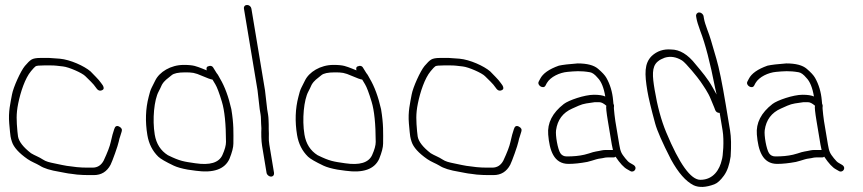

<svg xmlns="http://www.w3.org/2000/svg" viewBox="-20 -714 3470 772"><path d="M177.9 -481H141.6C125.4 -481 113.8 -478.8 106.7 -474.5C99.6 -470.2 90.7 -461.5 79.9 -448.6C63.1 -428.5 33.3 -362.8 28.2 -333.9C22.1 -299.5 12.9 -265.9 17.1 -217.5C19.5 -189.8 21.3 -172.5 22.4 -165.5C23.6 -158.5 25.5 -151.3 28 -144C35.1 -121.9 56 -98.7 90.6 -74.5C106.7 -63.2 124.2 -57.5 140 -48C155.9 -37.4 182.6 -29.1 220.2 -23C236.3 -20.4 250.6 -16.4 267.5 -15L290 -12C306.2 -10.7 321.3 -10 335.3 -10H357.3C387.4 -10 409.8 -23.8 424.5 -51.4C431.2 -64 454.7 -129.4 457.6 -145.1C459.1 -153 460.8 -159.3 462.7 -164L469.2 -185C472.1 -193.6 468.7 -200.3 459 -205.2C449.4 -210 442.8 -206.7 439.4 -195.2C433.3 -175.3 431.4 -171.6 425.3 -143.1C421.7 -125.9 412.1 -100.8 396.7 -68C386.7 -49.3 371.9 -40 352.3 -40H330.3C316.3 -40 302.6 -40.7 289 -42L265.5 -45C255 -45.9 243 -47.8 229.3 -50.7C208.8 -55 208.8 -55 196.9 -57.5C180 -61 164.8 -64.1 151.8 -73C138.2 -82.4 119 -89 104.7 -98C73.3 -122.3 55.9 -144.8 52.4 -165.5C51.5 -171.2 50.7 -178 50 -186C46.5 -227.9 44.3 -254.2 53.2 -298C62.7 -344.5 80.9 -399.5 104.6 -427.8C113.6 -438.6 119.8 -445.2 123.3 -447.5C126.8 -449.8 138.3 -451 157.9 -451H182.4C204.3 -451 208.6 -449.4 233.7 -446.8C256.6 -444.4 310.9 -420.7 323.3 -407.6C337.2 -393.1 354.1 -379.5 366.9 -360.3C374.2 -349.2 382.9 -346.7 393 -352.7C398.2 -355.9 398.3 -362 393.2 -371L386.7 -380C376.9 -394.8 354.8 -415.1 343.9 -427C318.9 -448.5 262.7 -474.2 220.4 -478Z M834.4 -394C835.4 -392 839.2 -385.6 845.9 -374.8C852.5 -364 861.3 -340.8 872.1 -305.1C883 -269.5 888.5 -215.6 888.7 -143.5C888.8 -129.8 883.9 -112 874 -90C859.8 -59.8 823.8 -48.9 765.9 -57.5C719.8 -64.3 704.6 -65.5 655 -90C626 -108.2 608.4 -135.8 602.2 -172.7C592 -234.3 599.9 -312.9 617.9 -346C622.2 -354 626.5 -363 630.9 -373C641.5 -391.2 652.9 -397.1 670 -411.5C679 -419.2 696.9 -423 723.6 -423C753.1 -423 762.3 -422.2 793.5 -408.5C814 -399.5 827.6 -394.7 834.4 -394ZM811.2 -431C806.9 -433 801.2 -435.3 794.1 -438C769.5 -447.2 759.9 -453 718.6 -453C666.1 -453 620.5 -424.3 604.1 -390L589.8 -361.5C585.3 -352.5 581.3 -340.3 577.9 -325C565.2 -276.8 563.5 -225.4 572.5 -171C578.4 -135.8 593.1 -106.8 616.5 -84C625.4 -75.4 646.2 -63.3 678.9 -47.8C691.9 -41.7 710.5 -36.4 734.7 -32L766.9 -27.5C838.2 -17.5 883.4 -33.4 902.5 -75C913.1 -101.1 918.4 -121.6 918.4 -136.5C918.6 -180.6 920.4 -213.5 910.2 -275C898.9 -325 883.8 -366 864.7 -398C859.8 -406.2 856.8 -413.8 851.1 -420L838.7 -440C834.2 -449 826.5 -451.4 815.6 -447C810.6 -445 809.1 -439.7 811.2 -431Z M1081.8 -19 1062.9 -132.9C1058.9 -156.6 1062.5 -165.7 1060.5 -195L1060.5 -213C1059.7 -225.8 1060.2 -239.2 1057.9 -253L1054.4 -274L1045.5 -351L990.9 -679C989.5 -687.8 981.9 -694 973.4 -694C965 -694 959.5 -687.8 960.9 -679L1015.5 -351L1024.2 -275L1027.7 -254C1029.9 -241 1029 -229.5 1029.9 -217L1031 -198C1030 -179 1030.3 -148.1 1033.9 -127L1051.8 -19C1053.2 -10.8 1061.5 -4 1069.8 -4C1078.2 -4 1083.2 -10.8 1081.8 -19Z M1436.4 -394C1437.4 -392 1441.2 -385.6 1447.9 -374.8C1454.5 -364 1463.3 -340.8 1474.1 -305.1C1485 -269.5 1490.5 -215.6 1490.7 -143.5C1490.8 -129.8 1485.9 -112 1476 -90C1461.8 -59.8 1425.8 -48.9 1367.9 -57.5C1321.8 -64.3 1306.6 -65.5 1257 -90C1228 -108.2 1210.4 -135.8 1204.2 -172.7C1194 -234.3 1201.9 -312.9 1219.9 -346C1224.2 -354 1228.5 -363 1232.9 -373C1243.5 -391.2 1254.9 -397.1 1272 -411.5C1281 -419.2 1298.9 -423 1325.6 -423C1355.1 -423 1364.3 -422.2 1395.5 -408.5C1416 -399.5 1429.6 -394.7 1436.4 -394ZM1413.2 -431C1408.9 -433 1403.2 -435.3 1396.1 -438C1371.5 -447.2 1361.9 -453 1320.6 -453C1268.1 -453 1222.5 -424.3 1206.1 -390L1191.8 -361.5C1187.3 -352.5 1183.3 -340.3 1179.9 -325C1167.2 -276.8 1165.5 -225.4 1174.5 -171C1180.4 -135.8 1195.1 -106.8 1218.5 -84C1227.4 -75.4 1248.2 -63.3 1280.9 -47.8C1293.9 -41.7 1312.5 -36.4 1336.7 -32L1368.9 -27.5C1440.2 -17.5 1485.4 -33.4 1504.5 -75C1515.1 -101.1 1520.4 -121.6 1520.4 -136.5C1520.6 -180.6 1522.4 -213.5 1512.2 -275C1500.9 -325 1485.8 -366 1466.7 -398C1461.8 -406.2 1458.8 -413.8 1453.1 -420L1440.7 -440C1436.2 -449 1428.5 -451.4 1417.6 -447C1412.6 -445 1411.1 -439.7 1413.2 -431Z M1784.9 -481H1748.6C1732.4 -481 1720.8 -478.8 1713.7 -474.5C1706.6 -470.2 1697.7 -461.5 1686.9 -448.6C1670.1 -428.5 1640.3 -362.8 1635.2 -333.9C1629.1 -299.5 1619.9 -265.9 1624.1 -217.5C1626.5 -189.8 1628.3 -172.5 1629.4 -165.5C1630.6 -158.5 1632.5 -151.3 1635 -144C1642.1 -121.9 1663 -98.7 1697.6 -74.5C1713.7 -63.2 1731.2 -57.5 1747 -48C1762.9 -37.4 1789.6 -29.1 1827.2 -23C1843.3 -20.4 1857.6 -16.4 1874.5 -15L1897 -12C1913.2 -10.7 1928.3 -10 1942.3 -10H1964.3C1994.4 -10 2016.8 -23.8 2031.5 -51.4C2038.2 -64 2061.7 -129.4 2064.6 -145.1C2066.1 -153 2067.8 -159.3 2069.7 -164L2076.2 -185C2079.1 -193.6 2075.7 -200.3 2066 -205.2C2056.4 -210 2049.8 -206.7 2046.4 -195.2C2040.3 -175.3 2038.4 -171.6 2032.3 -143.1C2028.7 -125.9 2019.1 -100.8 2003.7 -68C1993.7 -49.3 1978.9 -40 1959.3 -40H1937.3C1923.3 -40 1909.6 -40.7 1896 -42L1872.5 -45C1862 -45.9 1850 -47.8 1836.3 -50.7C1815.8 -55 1815.8 -55 1803.9 -57.5C1787 -61 1771.8 -64.1 1758.8 -73C1745.2 -82.4 1726 -89 1711.7 -98C1680.3 -122.3 1662.9 -144.8 1659.4 -165.5C1658.5 -171.2 1657.7 -178 1657 -186C1653.5 -227.9 1651.3 -254.2 1660.2 -298C1669.7 -344.5 1687.9 -399.5 1711.6 -427.8C1720.6 -438.6 1726.8 -445.2 1730.3 -447.5C1733.8 -449.8 1745.3 -451 1764.9 -451H1789.4C1811.3 -451 1815.6 -449.4 1840.7 -446.8C1863.6 -444.4 1917.9 -420.7 1930.3 -407.6C1944.2 -393.1 1961.1 -379.5 1973.9 -360.3C1981.2 -349.2 1989.9 -346.7 2000 -352.7C2005.2 -355.9 2005.3 -362 2000.2 -371L1993.7 -380C1983.9 -394.8 1961.8 -415.1 1950.9 -427C1925.9 -448.5 1869.7 -474.2 1827.4 -478Z M2265.8 -55C2287.8 -55 2313.1 -57.7 2341.5 -63L2359.7 -68C2372.7 -71.7 2381.5 -75.5 2395.7 -77C2407.2 -78.2 2411.2 -81 2422.5 -81H2447.5C2450.2 -81 2452.7 -82 2455 -84C2472.9 -57.2 2488.7 -40.2 2502.5 -33L2514.7 -26C2530 -17.6 2546.5 -40.5 2525.3 -52L2513.2 -59C2508.1 -61.7 2501.7 -67.8 2494.1 -77.5C2478.7 -97 2474.9 -102.8 2469.9 -133L2454.2 -227C2451.7 -241.9 2449.7 -264 2448.5 -276.5C2447.5 -286.1 2451.1 -288 2446.5 -297C2446.4 -301.7 2446 -306.3 2445.2 -311C2442.2 -344.5 2433.2 -374.5 2418.2 -401C2412.6 -411 2401.4 -423.2 2384.6 -437.5C2367.9 -451.8 2340.6 -459 2302.6 -459C2268 -456.5 2242.8 -453.5 2227.1 -450C2187.7 -436.1 2162.6 -418.4 2151.9 -397L2146.6 -387C2137.2 -371 2165.4 -354 2173.4 -370L2178.7 -380C2193.5 -405.4 2230.7 -422.3 2261.7 -425C2291.2 -427.6 2314.3 -430.1 2352.3 -423.5C2361.8 -421.9 2372.1 -414.4 2383.2 -401C2397.6 -386.6 2407.8 -361.6 2413.7 -326C2403.6 -330.7 2388.4 -333 2368 -333C2330.3 -333 2266.3 -310.8 2247 -295.9C2201.3 -260.4 2180.3 -219.5 2184.2 -173C2189.4 -109.9 2206.6 -55 2265.8 -55ZM2424.2 -227 2439.9 -133C2441.2 -125 2442.7 -117.7 2444.5 -111H2418.8C2410.6 -111 2404.4 -110.5 2400.3 -109.5C2380.1 -104.7 2373.6 -106.1 2347.8 -97L2329.7 -92C2308.6 -87.1 2285.7 -85 2258.8 -85C2247.5 -85 2239 -89.3 2233.2 -98C2222.6 -113.8 2212.8 -169.3 2215.8 -190.5C2221.5 -232 2243.2 -261 2280.8 -277.5C2287.6 -280.5 2296.2 -284.3 2306.6 -289C2326.8 -298.1 2346.8 -299.5 2370.5 -303H2390.5C2397.9 -303 2407 -298.3 2417.9 -289C2416.1 -283.7 2418.2 -263 2424.2 -227Z M2778.9 -649 2780.4 -640C2782.2 -629.3 2787.4 -612.3 2795.9 -589C2815.8 -537.9 2835.6 -461.6 2855.5 -360C2857.8 -348.7 2859.7 -340 2861.4 -334C2858.6 -338.7 2853.2 -348.2 2845.2 -362.8C2826.6 -396.7 2801.6 -425.8 2777.2 -455C2746 -495 2713 -515 2678.2 -515C2647.9 -517.5 2622 -508.8 2600.6 -489C2570.4 -458.9 2571.4 -417.7 2583.1 -347.6C2587.6 -320.6 2598 -277.2 2614.4 -217.1C2622.2 -188.5 2643.3 -140.5 2677.8 -73C2707.2 -19.3 2737.6 15.4 2769.2 31C2790.9 41 2818.5 39.7 2852.1 27.1C2864.3 22.5 2877.2 10.9 2890.6 -7.6C2904.1 -26.1 2913.2 -51.9 2917.8 -85C2920.6 -128.3 2919.9 -163 2915.5 -189L2898.2 -293C2883.7 -380.3 2871.1 -441.7 2860.6 -477C2850 -512.3 2842.6 -537.7 2838.4 -553C2831.3 -578.9 2814.7 -614.1 2810.4 -640L2808.9 -649C2807.6 -656.9 2799.3 -664 2791.4 -664C2783.5 -664 2777.6 -656.9 2778.9 -649ZM2873.7 -260 2885.5 -189C2892.2 -148.9 2887.1 -83.9 2882.2 -71C2874 -33.7 2849.3 9 2796 9C2757.5 9 2711.7 -54.7 2658.7 -182C2638.7 -230 2623.2 -287.1 2612.2 -353.2C2603.1 -407.7 2599.7 -444.9 2623.9 -466C2634.7 -475.4 2640.6 -476.4 2652.7 -482C2676 -489 2699.2 -485.2 2722.5 -470.8C2737.4 -461.5 2786.6 -401.2 2796.7 -386C2808.7 -368.1 2827.3 -342.3 2837.6 -316.2C2844.2 -299.4 2849.1 -287.7 2852.2 -281L2855.9 -271C2859.1 -263.7 2865 -260 2873.7 -260Z M3104.8 -55C3126.8 -55 3152.1 -57.7 3180.5 -63L3198.7 -68C3211.7 -71.7 3220.5 -75.5 3234.7 -77C3246.2 -78.2 3250.2 -81 3261.5 -81H3286.5C3289.2 -81 3291.7 -82 3294 -84C3311.9 -57.2 3327.7 -40.2 3341.5 -33L3353.7 -26C3369 -17.6 3385.5 -40.5 3364.3 -52L3352.2 -59C3347.1 -61.7 3340.7 -67.8 3333.1 -77.5C3317.7 -97 3313.9 -102.8 3308.9 -133L3293.2 -227C3290.7 -241.9 3288.7 -264 3287.5 -276.5C3286.5 -286.1 3290.1 -288 3285.5 -297C3285.4 -301.7 3285 -306.3 3284.2 -311C3281.2 -344.5 3272.2 -374.5 3257.2 -401C3251.6 -411 3240.4 -423.2 3223.6 -437.5C3206.9 -451.8 3179.6 -459 3141.6 -459C3107 -456.5 3081.8 -453.5 3066.1 -450C3026.7 -436.1 3001.6 -418.4 2990.9 -397L2985.6 -387C2976.2 -371 3004.4 -354 3012.4 -370L3017.7 -380C3032.5 -405.4 3069.7 -422.3 3100.7 -425C3130.2 -427.6 3153.3 -430.1 3191.3 -423.5C3200.8 -421.9 3211.1 -414.4 3222.2 -401C3236.6 -386.6 3246.8 -361.6 3252.7 -326C3242.6 -330.7 3227.4 -333 3207 -333C3169.3 -333 3105.3 -310.8 3086 -295.9C3040.3 -260.4 3019.3 -219.5 3023.2 -173C3028.4 -109.9 3045.6 -55 3104.8 -55ZM3263.2 -227 3278.9 -133C3280.2 -125 3281.7 -117.7 3283.5 -111H3257.8C3249.6 -111 3243.4 -110.5 3239.3 -109.5C3219.1 -104.7 3212.6 -106.1 3186.8 -97L3168.7 -92C3147.6 -87.1 3124.7 -85 3097.8 -85C3086.5 -85 3078 -89.3 3072.2 -98C3061.6 -113.8 3051.8 -169.3 3054.8 -190.5C3060.5 -232 3082.2 -261 3119.8 -277.5C3126.6 -280.5 3135.2 -284.3 3145.6 -289C3165.8 -298.1 3185.8 -299.5 3209.5 -303H3229.5C3236.9 -303 3246 -298.3 3256.9 -289C3255.1 -283.7 3257.2 -263 3263.2 -227Z"/></svg>

Font: MewTooHand
Style: Lta
Weight: 400
Designer: Mew Too, Robert Jablonski
Version: Version 0.77